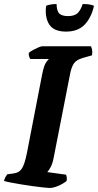

<svg xmlns="http://www.w3.org/2000/svg" viewBox="-35 -934 487 954"><path d="M211 0Q204 0 181 -2.5Q158 -5 128.5 -9Q99 -13 69 -18Q39 -23 16 -27.5Q-7 -32 -15 -35Q-13 -45 -8 -54Q-3 -63 1 -68L31 -72Q60 -75 74 -97Q88 -119 99 -175L174 -562Q183 -609 194.5 -624.5Q206 -640 208 -641H115Q113 -645 110 -652.5Q107 -660 108 -671Q115 -678 129 -685.5Q143 -693 156 -698.5Q169 -704 175 -704H417Q420 -698 422.5 -686.5Q425 -675 422 -659L376 -646Q345 -637 332 -618.5Q319 -600 312 -560L231 -147Q226 -121 216.5 -103.5Q207 -86 200 -79L293 -66Q295 -62 296.5 -53.5Q298 -45 296 -35Q279 -21 254.5 -10.5Q230 0 211 0ZM293 -777Q233 -777 210 -812Q187 -847 194 -905Q199 -908 213.5 -911Q228 -914 246 -914Q247 -878 260.5 -866Q274 -854 303 -854Q332 -854 348 -866.5Q364 -879 376 -914Q401 -914 414 -911Q427 -908 432 -905Q419 -847 386 -812Q353 -777 293 -777Z"/></svg>

Font: Texturina 72pt 72pt ExtraBold
Style: Italic
Weight: 800
Italic angle: -11°
Designer: Guillermo Torres Carreño
Foundry: Omnibus-Type
Version: Version 1.002; ttfautohint (v1.8.3)